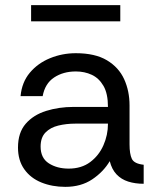

<svg xmlns="http://www.w3.org/2000/svg" viewBox="-20 -715 611 747"><path d="M234 12Q183 12 141 -5Q99 -22 74.5 -56.5Q50 -91 50 -141Q50 -199 80 -233.5Q110 -268 159.5 -283.5Q209 -299 266 -299H400Q400 -351 382.5 -381Q365 -411 337 -424Q309 -437 275 -437Q226 -437 190.5 -413.5Q155 -390 146 -341H60Q65 -395 96 -432Q127 -469 174.5 -488.5Q222 -508 275 -508Q350 -508 396 -480.5Q442 -453 463 -407Q484 -361 484 -305V-153Q484 -116 493 -97Q502 -78 539 -74V0Q506 0 479 -8.5Q452 -17 433.5 -36.5Q415 -56 407 -88Q382 -46 338.5 -17Q295 12 234 12ZM247 -59Q297 -59 331 -84.5Q365 -110 382.5 -150Q400 -190 400 -233V-234H273Q238 -234 207 -226.5Q176 -219 157 -199.5Q138 -180 138 -145Q138 -100 170 -79.5Q202 -59 247 -59ZM101 -632V-695H448V-632Z"/></svg>

Font: Rethink Sans
Style: Regular
Weight: 400
Designer: The Rethink Sans project authors (Hans Thiessen). DM Sans designed by Colophon Foundry.
Foundry: Rethink Communications LLC
Version: Version 1.001